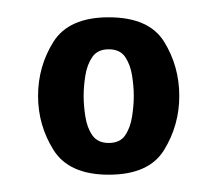

<svg xmlns="http://www.w3.org/2000/svg" viewBox="-20 -695 251 222"><path d="M24 -584Q24 -618.3 41.8 -646.7Q59.7 -675 105.7 -675Q152.3 -675 169.8 -646.7Q187.3 -618.3 187.3 -584Q187.3 -550.3 169.8 -521.7Q152.3 -493 105.7 -493Q59.7 -493 41.8 -521.7Q24 -550.3 24 -584ZM76.7 -584Q76.7 -573 78.7 -560.2Q80.7 -547.3 86.8 -538.5Q93 -529.7 105.7 -529.7Q118.7 -529.7 124.7 -538.5Q130.7 -547.3 132.7 -560.2Q134.7 -573 134.7 -584Q134.7 -595 132.7 -607.7Q130.7 -620.3 124.7 -629.2Q118.7 -638 105.7 -638Q93 -638 86.8 -629.2Q80.7 -620.3 78.7 -607.7Q76.7 -595 76.7 -584Z"/></svg>

Font: Epunda Slab Light
Style: Regular
Weight: 300
Designer: Simon Atzbach
Foundry: typofactur
Version: Version 1.102